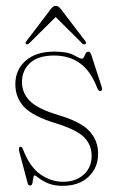

<svg xmlns="http://www.w3.org/2000/svg" viewBox="-20 -608 385 638"><path d="M189.5 -4Q232 -4 258.2 -27.8Q284.5 -51.5 284.5 -90Q284.5 -127.5 258.5 -152.8Q232.5 -178 163.5 -199Q90 -221.5 60.5 -252.2Q31 -283 31 -328.5Q31 -376 65.2 -406.2Q99.5 -436.5 160.5 -436.5Q204 -436.5 225 -424.8Q246 -413 252.5 -413Q257.5 -413 262 -424.8Q266.5 -436.5 273.5 -436.5Q279 -436.5 283 -427L317.5 -320.5Q321.5 -309 316.5 -306.5Q308.5 -302.5 303.5 -314.5Q281.5 -372.5 245.5 -398Q209.5 -423.5 160 -423.5Q107 -423.5 80 -398.8Q53 -374 53 -335.5Q53 -299.5 79 -272.8Q105 -246 176 -225Q248 -203.5 277 -172.5Q306 -141.5 306 -96.5Q306 -51 274.5 -20.8Q243 9.5 187.5 9.5Q159 9.5 139.5 1Q120 -7.5 109.2 -16.2Q98.5 -25 95.5 -25Q92 -25 90.8 -16.5Q89.5 -8 87.8 0.2Q86 8.5 80.5 8.5Q74 8.5 72 1L45 -100.5Q40.5 -117 45.5 -119.5Q52.5 -123 56.5 -111.5Q79 -53 114.5 -28.5Q150 -4 189.5 -4ZM78 -465Q71 -458.5 67 -461.5Q62.5 -464.5 68 -471.5L148.5 -577.5Q156.5 -588.5 165 -588.5Q174.5 -588.5 182.5 -577.5L263.5 -471.5Q268 -465 263.5 -461.5Q259 -458 252 -465L165 -551.5Z"/></svg>

Font: Fraunces 144pt Soft Thin
Style: Regular
Weight: 100
Version: Version 1.000;[0bf87f6ff]